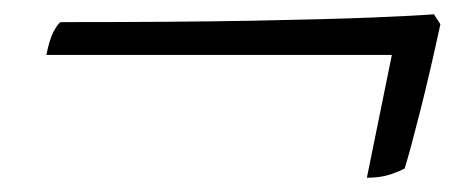

<svg xmlns="http://www.w3.org/2000/svg" viewBox="-20 -423 645 269"><path d="M494 -174 529 -346H45Q49 -367 55 -378.5Q61 -390 65 -392Q228 -392 334.5 -394Q441 -396 502 -398.5Q563 -401 588 -403L597 -389Q583 -324 569 -268.5Q555 -213 547 -187Q540 -183 526.5 -178.5Q513 -174 494 -174Z"/></svg>

Font: Texturina Extralight
Style: Italic
Weight: 200
Italic angle: -11°
Designer: Guillermo Torres Carreño
Foundry: Omnibus-Type
Version: Version 1.002; ttfautohint (v1.8.3)